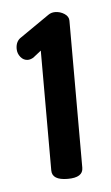

<svg xmlns="http://www.w3.org/2000/svg" viewBox="-38 -761 261 450"><g transform="rotate(-5 92.0 -536.0)"><path d="M67 -363V-645L48 -630Q41 -626 35 -626Q25 -626 18 -634.5Q11 -643 11 -654Q11 -672 24 -680L92 -727Q99 -732 108 -732Q120 -732 130 -725.5Q140 -719 140 -709V-363Q140 -340 104 -340Q67 -340 67 -363Z"/></g></svg>

Font: Dosis
Style: SemiBold
Weight: 600
Designer: Edgar Tolentino, Pablo Impallari, Igino Marini
Foundry: Edgar Tolentino, Pablo Impallari, Igino Marini
Version: Version 1.007